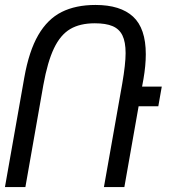

<svg xmlns="http://www.w3.org/2000/svg" viewBox="-64 -755 684 775"><path d="M524.5 -536Q524.5 -490.5 515 -435.5L509.5 -405.5H589L575 -326H495.5L438 0H355.5L429.5 -418Q443 -496.5 443 -540.5Q443 -586 430.2 -612Q417.5 -638 390.5 -649.5Q363.5 -661 318.5 -661Q259 -661 219.5 -637.8Q180 -614.5 154 -560.2Q128 -506 111 -412L38.5 0H-44L34 -441.5Q53 -549 90.5 -613.5Q128 -678 184.8 -706.5Q241.5 -735 321.5 -735Q422 -735 473.2 -687.8Q524.5 -640.5 524.5 -536Z"/></svg>

Font: JuliaMono Italic
Style: Regular
Weight: 400
Italic angle: -9°
Monospace: yes
Designer: cormullion
Foundry: corm
Version: Version 0.049; ttfautohint (v1.8.4)